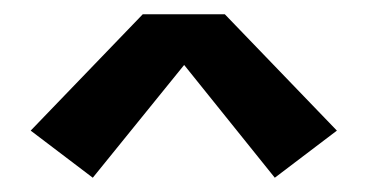

<svg xmlns="http://www.w3.org/2000/svg" viewBox="-20 -802 515 269"><path d="M110 -553 23 -619 180 -782H295L452 -619L365 -553L238 -711Z"/></svg>

Font: Iosevka QP
Style: Bold
Weight: 700
Designer: Belleve Invis
Foundry: Belleve Invis
Version: Version 20.0.0; ttfautohint (v1.8.4)